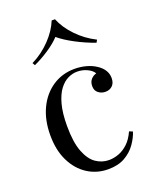

<svg xmlns="http://www.w3.org/2000/svg" viewBox="-151 -886 787 984"><g transform="rotate(-20 243.0 -394.0)"><path d="M279 -529Q311 -529 341 -521Q371 -513 395 -497Q418 -482 430 -462.5Q442 -443 442 -420Q442 -393 427 -378.5Q412 -364 389 -364Q367 -364 350.5 -377Q334 -390 334 -414Q334 -437 346.5 -451Q359 -465 376 -469Q366 -487 340.5 -499Q315 -511 286 -511Q261 -511 236 -499Q211 -487 190 -459.5Q169 -432 156 -384.5Q143 -337 143 -266Q143 -178 163 -126Q183 -74 215.5 -51.5Q248 -29 287 -29Q313 -29 340 -39Q367 -49 391 -71.5Q415 -94 432 -132L451 -125Q441 -93 418 -60.5Q395 -28 358 -7Q321 14 267 14Q205 14 155 -18Q105 -50 75.5 -109.5Q46 -169 46 -251Q46 -333 75.5 -395.5Q105 -458 158 -493.5Q211 -529 279 -529ZM272 -802Q292 -752 336.5 -705.5Q381 -659 439 -630L431 -616Q377 -635 326 -662Q275 -689 243 -716Q218 -689 177.5 -662Q137 -635 95 -616L87 -630Q145 -659 189.5 -705.5Q234 -752 254 -802Z"/></g></svg>

Font: Playfair Display
Style: Regular
Weight: 400
Designer: Claus Eggers Sørensen
Foundry: Claus Eggers Sørensen
Version: Version 1.203